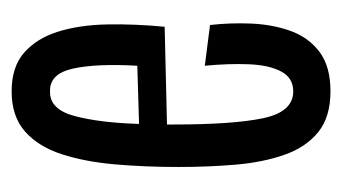

<svg xmlns="http://www.w3.org/2000/svg" viewBox="-149 -429 588 330"><g transform="rotate(-90 145.0 -264.0)"><path d="M153 10Q109 10 83 -11Q57 -32 44 -69Q31 -106 27 -153Q23 -200 23 -251Q23 -309 27.5 -360.5Q32 -412 45 -452Q58 -492 84 -515Q110 -538 153 -538Q195 -538 219.5 -516.5Q244 -495 255.5 -458.5Q267 -422 268 -374.5Q269 -327 264 -275L96 -271Q96 -267 96 -261Q96 -156 107 -105Q118 -54 153 -54Q176 -54 187 -74.5Q198 -95 199.5 -129.5Q201 -164 197 -206L267 -197Q271 -163 269.5 -126.5Q268 -90 257 -59Q246 -28 221 -9Q196 10 153 10ZM153 -472Q122 -473 110.5 -429.5Q99 -386 97 -319L197 -322Q201 -393 192 -433Q183 -473 153 -472Z"/></g></svg>

Font: Bricolage Grotesque 48pt Condensed Light
Style: Regular
Weight: 300
Width: 3
Designer: Mathieu Triay
Foundry: Atelier Triay
Version: Version 1.000; ttfautohint (v1.8.4.7-5d5b);gftools[0.9.32]